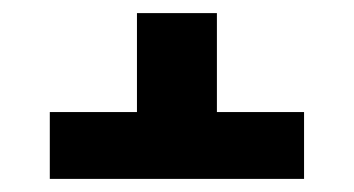

<svg xmlns="http://www.w3.org/2000/svg" viewBox="-20 -562 540 293"><path d="M444 -289H56V-391H189V-542H311V-391H444Z"/></svg>

Font: Iosevka SS18 Heavy
Style: Regular
Weight: 900
Monospace: yes
Designer: Belleve Invis
Foundry: Belleve Invis
Version: Version 25.1.1; ttfautohint (v1.8.4)